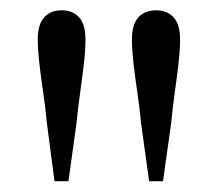

<svg xmlns="http://www.w3.org/2000/svg" viewBox="-20 -825 416 367"><path d="M97.8 -805.3Q119 -805.3 131.2 -791.8Q143.4 -778.3 143.4 -749.5Q143.4 -730.3 140.3 -702.8Q137.1 -675.4 133 -646.3Q128.9 -617.3 126.4 -590.7L110.8 -478.7H84.1L69.5 -590.7Q67.1 -617.3 62.8 -646.5Q58.4 -675.6 55.3 -703.1Q52.2 -730.5 52.2 -749.5Q52.2 -778.3 64.4 -791.8Q76.6 -805.3 97.8 -805.3ZM278.6 -805.3Q299.6 -805.3 311.9 -791.8Q324.2 -778.3 324.2 -749.5Q324.2 -730.3 321.1 -702.8Q317.9 -675.4 313.8 -646.3Q309.7 -617.3 307.3 -590.7L291.6 -478.7H265L249.5 -590.7Q247.1 -617.3 242.8 -646.5Q238.4 -675.6 235.3 -703.1Q232.2 -730.5 232.2 -749.5Q232.2 -778.3 244.4 -791.8Q256.6 -805.3 278.6 -805.3Z"/></svg>

Font: Noto Serif JP
Style: Regular
Weight: 200
Designer: Ryoko NISHIZUKA 西塚涼子 (kana & ideographs); Frank Grießhammer (Latin, Greek & Cyrillic); Wenlong ZHANG 张文龙 (bopomofo); San
Foundry: Adobe
Version: Version 2.001;hotconv 1.1.0;makeotfexe 2.6.0